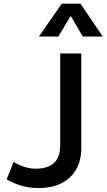

<svg xmlns="http://www.w3.org/2000/svg" viewBox="-20 -984 566 1020"><path d="M183.9 15Q136.8 15 94.6 2.8Q52.4 -9.3 15.4 -31.4L52.1 -123.4Q81.5 -106.4 110.8 -97.1Q140.2 -87.8 169.9 -87.8Q232.9 -87.8 266.4 -117.8Q299.8 -147.8 299.8 -215.2V-700H411.8V-197.1Q411.8 -132.9 385.3 -85.2Q358.8 -37.6 307.8 -11.3Q256.9 15 183.9 15ZM186.7 -790 308.1 -964.5H407.6L525.9 -790H419.7L355.6 -899.6L289.9 -790Z"/></svg>

Font: Geologica Thin
Style: Regular
Weight: 100
Version: Version 1.010;gftools[0.9.28]